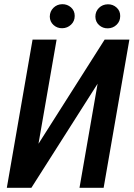

<svg xmlns="http://www.w3.org/2000/svg" viewBox="-20 -901 641 921"><path d="M164.6 -211.4 481.9 -710.9H600.6L477.1 0H361.3L448.2 -499.5L130.4 0H12.7L136.2 -710.9H251.5ZM218.8 -821.3Q219.2 -846.7 236.3 -863.5Q253.4 -880.4 278.3 -880.9Q302.7 -881.3 320.6 -865.5Q338.4 -849.6 338.4 -824.7Q338.4 -799.3 320.8 -782.7Q303.2 -766.1 278.8 -765.6Q254.4 -765.1 236.8 -781Q219.2 -796.9 218.8 -821.3ZM437.5 -820.8Q437.5 -846.2 454.6 -863Q471.7 -879.9 497.1 -880.4Q521.5 -880.9 539.3 -864.7Q557.1 -848.6 556.6 -823.7Q556.6 -798.8 539.3 -782.2Q522 -765.6 497.6 -765.1Q473.1 -764.6 455.6 -780.3Q438 -795.9 437.5 -820.8Z"/></svg>

Font: Roboto Condensed Medium
Style: Italic
Weight: 500
Italic angle: -12°
Designer: Christian Robertson
Foundry: Google
Version: Version 3.0; 2020